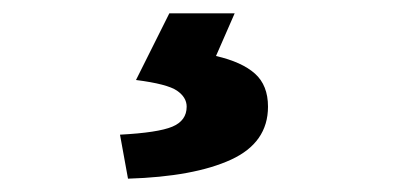

<svg xmlns="http://www.w3.org/2000/svg" viewBox="-20 -24 600 288"><path d="M172 244 160 178Q217 175 238.5 166Q260 157 260 136Q260 122 245.5 112Q231 102 184 96L234 -4H332L304 60Q343 69 362.5 86.5Q382 104 382 136Q382 190 326.5 215.5Q271 241 172 244Z"/></svg>

Font: Source Sans 3 Black
Style: Regular
Weight: 900
Designer: Paul D. Hunt
Foundry: Adobe
Version: Version 3.046;hotconv 1.0.118;makeotfexe 2.5.65603